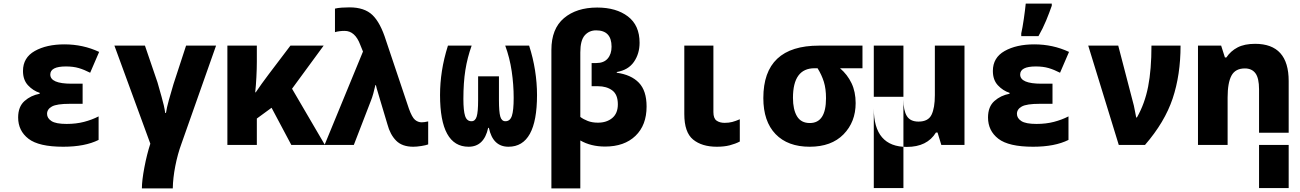

<svg xmlns="http://www.w3.org/2000/svg" viewBox="-20 -807 7240 1069"><path d="M332 10Q453 10 529 -28V-159Q492 -140 448 -128.5Q404 -117 351 -117Q291 -117 266.5 -133Q242 -149 242 -173Q242 -199 269 -214Q296 -229 368 -229H440V-341H378Q260 -341 260 -392Q260 -437 347 -437Q388 -437 418.5 -428Q449 -419 482 -402L532 -518Q442 -560 339 -560Q239 -560 173.5 -523Q108 -486 108 -412Q108 -362 136 -332Q164 -302 201 -290V-285Q152 -276 116.5 -244.5Q81 -213 81 -153Q81 -79 138.5 -34.5Q196 10 332 10Z M770 242H942Q943 184 956 117.5Q969 51 990 -6L1183 -553H1016L946 -339Q933 -296 920.5 -251Q908 -206 904 -178H900Q894 -219 879.5 -268.5Q865 -318 857 -348L787 -553H617L817 -7Q798 51 784 124.5Q770 198 770 242Z M1246 0H1410V-147L1492 -207L1602 0H1789L1606 -313L1782 -553H1597L1475 -392Q1454 -364 1437 -340.5Q1420 -317 1404 -293H1401Q1405 -330 1407.5 -377.5Q1410 -425 1410 -463V-553H1246Z M2281 10Q2300 10 2325.5 6Q2351 2 2364 -3V-131Q2342 -126 2328 -126Q2307 -126 2290.5 -140Q2274 -154 2257 -201L2129 -582Q2098 -681 2053.5 -723.5Q2009 -766 1926 -766Q1906 -766 1883 -764.5Q1860 -763 1845 -759V-628Q1869 -635 1899 -635Q1957 -635 1986 -557L2001 -520L1787 0H1950L2045 -246Q2052 -263 2058.5 -286.5Q2065 -310 2070 -333H2073Q2077 -314 2083 -296Q2089 -278 2096 -252L2137 -115Q2152 -58 2185.5 -24Q2219 10 2281 10Z M2589 10Q2675 10 2698 -95H2702Q2724 10 2811 10Q2970 10 2970 -278Q2970 -345 2959 -415Q2948 -485 2926 -553H2793Q2818 -485 2829 -410.5Q2840 -336 2840 -262Q2840 -192 2830 -162Q2820 -132 2794 -132Q2773 -132 2765.5 -158Q2758 -184 2758 -249V-382H2642V-249Q2642 -184 2634 -158Q2626 -132 2605 -132Q2579 -132 2569.5 -161.5Q2560 -191 2560 -256Q2560 -347 2571 -416.5Q2582 -486 2606 -553H2474Q2451 -480 2440.5 -412Q2430 -344 2430 -278Q2430 10 2589 10Z M3050 242H3211V-25Q3270 9 3349 9Q3456 9 3518 -50.5Q3580 -110 3580 -214Q3580 -302 3537 -346.5Q3494 -391 3414 -402V-406Q3478 -417 3509.5 -462.5Q3541 -508 3541 -569Q3541 -666 3476 -715.5Q3411 -765 3305 -765Q3190 -765 3120 -706Q3050 -647 3050 -529ZM3309 -124Q3277 -124 3252.5 -133.5Q3228 -143 3211 -156V-515Q3211 -582 3235.5 -610Q3260 -638 3299 -638Q3385 -638 3385 -547Q3385 -506 3363.5 -481Q3342 -456 3300 -456H3274V-327H3309Q3357 -327 3388.5 -304Q3420 -281 3420 -226Q3420 -176 3389 -150Q3358 -124 3309 -124Z M3971 10Q4012 10 4043 2Q4074 -6 4099 -19V-143Q4076 -133 4057 -128Q4038 -123 4015 -123Q3987 -123 3969.5 -135.5Q3952 -148 3952 -183V-553H3790V-172Q3790 -70 3839 -30Q3888 10 3971 10Z M4488 10Q4609 10 4676.5 -59Q4744 -128 4744 -233Q4744 -296 4721 -344Q4698 -392 4657 -427H4782V-553H4540Q4230 -553 4230 -261Q4230 -131 4298 -60.5Q4366 10 4488 10ZM4489 -122Q4440 -122 4417.5 -159.5Q4395 -197 4395 -262Q4395 -427 4515 -427H4532Q4555 -390 4567 -351.5Q4579 -313 4579 -260Q4579 -122 4489 -122Z M4845 240V-268H5010V240ZM5029 11Q5142 11 5191 -69H5200L5221 0H5350V-553H5185V-277Q5185 -206 5166.5 -168Q5148 -130 5094 -130Q5048 -130 5029 -161Q5010 -192 5010 -253V-553H4845V-203Q4845 11 5029 11Z M5732 10Q5853 10 5929 -28V-159Q5892 -140 5848 -128.5Q5804 -117 5751 -117Q5691 -117 5666.5 -133Q5642 -149 5642 -173Q5642 -199 5669 -214Q5696 -229 5768 -229H5840V-341H5778Q5660 -341 5660 -392Q5660 -437 5747 -437Q5788 -437 5818.5 -428Q5849 -419 5882 -402L5932 -518Q5842 -560 5739 -560Q5639 -560 5573.5 -523Q5508 -486 5508 -412Q5508 -362 5536 -332Q5564 -302 5601 -290V-285Q5552 -276 5516.5 -244.5Q5481 -213 5481 -153Q5481 -79 5538.5 -34.5Q5596 10 5732 10ZM5666 -606H5762Q5787 -650 5804.5 -692.5Q5822 -735 5836 -775V-787H5691Q5688 -755 5680.5 -703Q5673 -651 5666 -621Z M6209 0H6355Q6465 -127 6509 -258.5Q6553 -390 6553 -553H6391Q6391 -420 6372.5 -325Q6354 -230 6310 -153H6306Q6303 -166 6300 -184Q6297 -202 6293 -219L6206 -553H6039Z M6990 240V-68H7155V240ZM6650 0H6815V-264Q6815 -346 6836.5 -386Q6858 -426 6911 -426Q6950 -426 6970 -399Q6990 -372 6990 -310V0H7155V-356Q7155 -563 6968 -563Q6909 -563 6870.5 -543Q6832 -523 6808 -487H6800L6779 -553H6650Z"/></svg>

Font: Noto Sans Mono Extra
Style: Regular
Weight: 800
Designer: Monotype Design Team
Foundry: Monotype Imaging Inc.
Version: Version 1.900